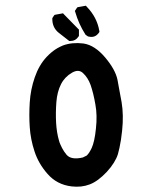

<svg xmlns="http://www.w3.org/2000/svg" viewBox="-20 -666 540 690"><path d="M237.3 3.9Q184.6 -2.4 150.9 -41Q118.2 -78.1 104 -122.1Q89.8 -165 86.9 -209Q84 -252 86.9 -297.9Q89.8 -344.7 105 -388.2Q120.1 -432.1 147.5 -461.4Q156.7 -471.2 166.3 -479Q175.8 -486.8 186 -492.7Q196.3 -498.5 207 -502.9Q239.3 -514.6 279.3 -509.8Q300.3 -506.8 319.8 -494.1Q339.4 -481.4 357.9 -459.5Q395 -415.5 402.3 -378.9Q404.3 -367.2 406.7 -354.5Q409.2 -341.8 411.6 -327.9Q414.1 -314 417 -298.8Q424.8 -252.4 418.9 -196.8Q417 -178.2 414.6 -163.1Q412.1 -147.9 409.4 -135Q406.7 -122.1 403.8 -112.3Q394.5 -82 363.8 -48.3Q348.1 -31.7 333 -20.5Q317.9 -9.3 302.7 -3.4Q287.6 2.4 271.2 4.2Q254.9 5.9 237.3 3.9ZM277.8 -100.1 291.5 -106.9Q300.3 -114.7 309.6 -134.3Q314.5 -145 318.4 -162.4Q322.3 -179.7 324.7 -203.6Q330.1 -251.5 322.8 -290.5Q315.9 -330.6 305.7 -360.4Q300.8 -374 293.7 -385Q286.6 -396 277.3 -404.3Q261.7 -418 238.8 -404.8Q212.4 -389.6 199.2 -363.3Q185.5 -336.4 182.6 -299.3Q179.7 -260.7 181.6 -225.1Q183.6 -189.9 191.9 -161.1Q193.8 -153.8 196.8 -147.2Q199.7 -140.6 203.1 -134Q206.5 -127.4 210.4 -121.6Q214.4 -115.7 219.2 -109.9Q235.8 -90.3 277.8 -100.1ZM226.6 -520.5 191.4 -547.9Q168 -566.4 168 -597.7V-600.6L169.4 -603L173.3 -608.9L175.8 -612.3L179.7 -613.3L201.2 -617.2L206.5 -618.2L210 -614.3L260.7 -562.5L263.7 -559.6V-555.7V-540V-537.1L262.2 -534.7Q251.5 -518.6 232.4 -518.6H229ZM295.4 -535.6 289.6 -539.6 287.6 -541 286.6 -542.5Q262.7 -580.1 250.5 -622.6L249 -626.5L251.5 -630.4L255.4 -636.2L257.8 -639.6L261.7 -640.6L283.2 -644.5L288.6 -645.5L292 -641.6Q328.6 -604 336.9 -555.2L337.4 -551.3L335 -547.9Q321.3 -528.8 298.3 -534.7H296.9Z"/></svg>

Font: NaikaiFont
Style: Bold
Weight: 700
Version: Version 1.89